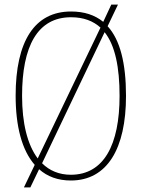

<svg xmlns="http://www.w3.org/2000/svg" viewBox="-20 -775 616 835"><path d="M131 -58 84 40H112L150 -39C186 -7 232 10 288 10C446 10 528 -128 528 -358C528 -501 502 -602 448 -661L493 -755H464L429 -680C392 -710 346 -725 289 -725C130 -725 48 -595 48 -359C48 -226 75 -122 131 -58ZM417 -655 144 -86C99 -146 76 -240 76 -358C76 -574 143 -700 289 -700C343 -700 385 -684 417 -655ZM288 -15C237 -15 195 -33 163 -65L435 -635C481 -577 500 -482 500 -358C500 -146 432 -15 288 -15Z"/></svg>

Font: Noto Serif Myanmar Condensed Thin
Style: Regular
Weight: 100
Width: 3
Designer: Ben Mitchell and the Monotype Design Team
Foundry: Monotype Imaging Inc.
Version: Version 2.106